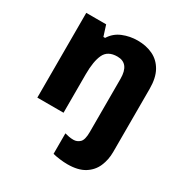

<svg xmlns="http://www.w3.org/2000/svg" viewBox="-183 -700 1030 1079"><g transform="rotate(30 332.0 -160.0)"><path d="M405 240Q382 240 354.5 236.5Q327 233 309 228V95Q324 99 337 101.5Q350 104 366 104Q389 104 406.5 87.5Q424 71 424 21V-325Q424 -425 347 -425Q285 -425 263.5 -379.5Q242 -334 242 -250V0H72V-550H201L223 -481H234Q260 -523 305.5 -541.5Q351 -560 401 -560Q457 -560 500.5 -539Q544 -518 569 -473.5Q594 -429 594 -358V52Q594 102 575.5 145Q557 188 515.5 214Q474 240 405 240Z"/></g></svg>

Font: Noto Kufi Arabic ExtraBold
Style: Regular
Weight: 800
Designer: Monotype Design Team, David Williams, Khaled Hosny
Foundry: Google LLC
Version: Version 2.109; ttfautohint (v1.8.4.7-5d5b)